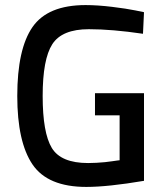

<svg xmlns="http://www.w3.org/2000/svg" viewBox="-20 -725 644 756"><path d="M354 -271V-358H547V-13Q405 11 320 11Q168 11 108 -77.5Q48 -166 48 -347Q48 -532 108 -618.5Q168 -705 317 -705Q364 -705 421.5 -698Q479 -691 513 -684L547 -677L543 -592Q421 -610 330 -610Q224 -610 186 -551Q148 -492 148 -347Q148 -202 184 -142.5Q220 -83 327 -83Q342 -83 360 -84Q378 -85 393 -86.5Q408 -88 421 -90Q434 -92 442 -93Q450 -94 451 -94V-271Z"/></svg>

Font: TypoPRO Titillium Text
Style: 600 wt
Weight: 600
Designer: Accademia di Belle Arti di Urbino and others
Foundry: Accademia di Belle Arti di Urbino and others.
Version: Version 25.000